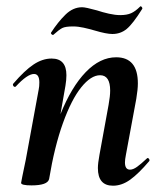

<svg xmlns="http://www.w3.org/2000/svg" viewBox="-20 -581 515 610"><path d="M291 -47Q291 -62 296 -89L325 -248Q330 -276 330 -293Q330 -342 298 -342Q269 -342 238 -303.5Q207 -265 180 -190Q153 -115 136 -12L118 -13Q137 -131 172 -218Q207 -305 252.5 -352Q298 -399 349 -399Q418 -399 418 -316Q418 -297 413 -267L380 -89Q377 -74 377 -65Q377 -42 393 -42Q403 -42 415.5 -51Q428 -60 446 -77Q448 -79 449 -79Q452 -79 454 -75.5Q456 -72 454 -69Q420 -29 393.5 -10Q367 9 339 9Q291 9 291 -47ZM47 0 51 -21Q61 -68 62 -74L103 -297Q105 -306 105 -319Q105 -346 88 -346Q67 -346 30 -306Q29 -305 27 -305Q24 -305 22 -308.5Q20 -312 22 -315Q58 -357 86.5 -376Q115 -395 144 -395Q191 -395 191 -342Q191 -327 188 -309L136 -12Q131 8 80 8Q47 8 47 0ZM148 -470Q146 -470 143.5 -472.5Q141 -475 142 -477Q164 -511 188 -534.5Q212 -558 241 -558Q252 -558 288 -548Q306 -542 326 -537.5Q346 -533 362 -533Q383 -533 396.5 -539Q410 -545 425 -560Q425 -561 427 -561Q429 -561 431 -558Q433 -555 432 -553Q402 -505 382.5 -489Q363 -473 337 -473Q318 -473 281 -484Q264 -489 246 -493Q228 -497 212 -497Q188 -497 178 -492Q168 -487 149 -470Z"/></svg>

Font: Cormorant Infant
Style: Bold Italic
Weight: 700
Italic angle: -10°
Designer: Christian Thalmann (Catharsis Fonts)
Foundry: Catharsis Fonts
Version: Version 4.000